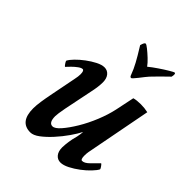

<svg xmlns="http://www.w3.org/2000/svg" viewBox="-185 -742 854 854"><g transform="rotate(45 242.5 -314.5)"><path d="M149.4 6.8Q83 6.8 83 -78.1Q83 -96.7 86.9 -123Q90.8 -149.4 97.7 -183.6L121.1 -302.7Q123 -311.5 124 -319.3Q125 -327.1 125 -334Q125 -357.4 115.2 -357.4Q107.4 -357.4 95.2 -348.6Q83 -339.8 71.3 -328.1Q59.6 -316.4 52.7 -308.6Q50.8 -308.6 43.9 -318.4Q37.1 -328.1 37.1 -332Q43 -343.8 59.1 -360.4Q75.2 -377 96.7 -393.1Q118.2 -409.2 140.1 -420.4Q162.1 -431.6 178.7 -431.6Q197.3 -431.6 209 -417.5Q220.7 -403.3 220.7 -378.9Q220.7 -352.5 212.9 -316.4L184.6 -177.7Q180.7 -156.2 178.7 -143.1Q176.8 -129.9 176.8 -123Q176.8 -82 200.2 -82Q214.8 -82 235.8 -106Q256.8 -129.9 279.8 -168Q302.7 -206.1 320.8 -250.5Q338.9 -294.9 347.7 -335.9L366.2 -424.8Q383.8 -429.7 409.2 -429.7Q432.6 -429.7 454.1 -424.8L394.5 -114.3Q393.6 -109.4 393.1 -103.5Q392.6 -97.7 392.6 -90.8Q392.6 -66.4 402.3 -66.4Q417 -66.4 435.5 -85Q454.1 -103.5 469.7 -119.1Q471.7 -119.1 478.5 -109.9Q485.4 -100.6 485.4 -96.7Q479.5 -85 462.9 -67.4Q446.3 -49.8 424.3 -33.2Q402.3 -16.6 379.4 -4.9Q356.4 6.8 338.9 6.8Q320.3 6.8 308.6 -7.3Q296.9 -21.5 296.9 -46.9Q296.9 -54.7 298.3 -68.8Q299.8 -83 303.7 -103.5Q311.5 -131.8 313 -146.5Q314.5 -161.1 314.5 -161.1Q303.7 -139.6 283.7 -110.8Q263.7 -82 239.3 -55.2Q214.8 -28.3 191.4 -10.7Q168 6.8 149.4 6.8ZM294.9 -481.4Q289.1 -481.4 286.1 -490.2Q281.2 -503.9 274.9 -517.6Q268.6 -531.2 261.7 -543.9Q255.9 -554.7 245.6 -572.3Q235.4 -589.8 220.7 -613.3Q226.6 -635.7 233.4 -635.7Q238.3 -635.7 252.9 -624Q267.6 -612.3 284.2 -596.7Q300.8 -581.1 310.5 -567.4Q327.1 -581.1 350.1 -596.7Q373 -612.3 392.6 -624Q412.1 -635.7 416 -635.7Q423.8 -635.7 418.9 -613.3Q406.2 -600.6 398.4 -593.3Q390.6 -585.9 380.4 -575.7Q370.1 -565.4 348.6 -543Q344.7 -539.1 335.9 -527.8Q327.1 -516.6 318.4 -505.4Q309.6 -494.1 305.7 -490.2Q298.8 -481.4 294.9 -481.4Z"/></g></svg>

Font: Crimson Text SemiBold
Style: Italic
Weight: 600
Italic angle: -11°
Designer: Sebastian Kosch
Foundry: Sebastian Kosch
Version: Version 1.100; ttfautohint (v1.8.4)